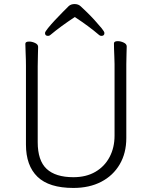

<svg xmlns="http://www.w3.org/2000/svg" viewBox="-20 -911 750 947"><path d="M349 -827Q314 -804 284 -782Q254 -760 229 -739Q224 -734 217 -734Q202 -734 202 -748Q202 -754 216.5 -772Q231 -790 251.5 -812Q272 -834 291 -853Q310 -872 319 -881Q330 -891 348 -891Q367 -891 379 -879Q390 -869 409 -850.5Q428 -832 447.5 -810.5Q467 -789 481 -772Q495 -755 495 -748Q495 -734 480 -734Q473 -734 468 -739Q418 -782 349 -827ZM545 -595Q545 -609 544 -630Q543 -651 542.5 -670Q542 -689 542 -697Q542 -708 561 -708Q575 -708 590 -701Q605 -694 605 -682Q605 -670 604 -645Q603 -620 603 -594V-230Q603 -156 570.5 -100.5Q538 -45 479.5 -14.5Q421 16 342 16Q222 16 165 -39Q108 -94 108 -198V-586Q108 -617 106.5 -647.5Q105 -678 105 -695Q105 -706 124 -706Q138 -706 153 -699Q168 -692 168 -680Q168 -668 167 -639Q166 -610 166 -584V-210Q166 -119 210 -78Q254 -37 342 -37Q405 -37 450.5 -63.5Q496 -90 520.5 -136.5Q545 -183 545 -242Z"/></svg>

Font: Moon Stars Kai HW Light
Style: Regular
Weight: 300
Designer: GuiWonder
Version: Version 1.101